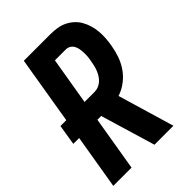

<svg xmlns="http://www.w3.org/2000/svg" viewBox="-215 -832 930 930"><g transform="rotate(-45 250.0 -367.5)"><path d="M1 0 48 -281H8L25 -386H65L123 -735H305Q329 -735 351 -731.5Q373 -728 392.5 -718.5Q412 -709 428 -694.5Q444 -680 454.5 -661.5Q465 -643 471.5 -622Q478 -601 480 -578.5Q482 -556 480.5 -533Q479 -510 475 -487Q470 -456 459.5 -425.5Q449 -395 430.5 -368Q412 -341 385 -320.5Q358 -300 327 -290L413 0H283L199 -281H173L126 0ZM190 -386H259Q272 -386 285 -391Q298 -396 308.5 -405.5Q319 -415 326.5 -427Q334 -439 339 -452Q344 -465 347 -478Q350 -491 352 -504Q355 -517 356 -530.5Q357 -544 356.5 -557Q356 -570 354 -582.5Q352 -595 346 -606Q340 -617 329.5 -623.5Q319 -630 305 -630H231Z"/></g></svg>

Font: Iosevka SS04 Extrabold
Style: Italic
Weight: 800
Italic angle: -9°
Monospace: yes
Designer: Belleve Invis
Foundry: Belleve Invis
Version: Version 19.0.0; ttfautohint (v1.8.4)